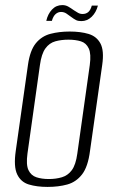

<svg xmlns="http://www.w3.org/2000/svg" viewBox="-20 -723 449 755"><path d="M167 12Q125 12 93.5 2.5Q62 -7 47.5 -37.5Q33 -68 42 -130L90 -468Q98 -525 121 -553Q144 -581 178.5 -590Q213 -599 254 -599Q297 -599 328.5 -589.5Q360 -580 375 -552Q390 -524 382 -468L334 -130Q326 -67 302.5 -37Q279 -7 244.5 2.5Q210 12 167 12ZM172 -19Q200 -19 223.5 -26Q247 -33 262.5 -54Q278 -75 284 -119L333 -467Q339 -511 329 -532.5Q319 -554 298 -560.5Q277 -567 249 -567Q221 -567 197.5 -560.5Q174 -554 158.5 -532.5Q143 -511 137 -467L88 -119Q82 -75 92 -54Q102 -33 123 -26Q144 -19 172 -19ZM300 -640Q287 -640 279 -644Q271 -648 259 -657Q251 -663 241.5 -669.5Q232 -676 220 -676Q208 -676 198.5 -667.5Q189 -659 184 -641H162Q168 -668 184.5 -685.5Q201 -703 225 -703Q238 -703 248.5 -697Q259 -691 270 -683Q279 -677 287 -672.5Q295 -668 305 -668Q318 -668 327 -675.5Q336 -683 341 -701H365Q358 -674 340.5 -657Q323 -640 300 -640Z"/></svg>

Font: Alumni Sans Light
Style: Italic
Weight: 300
Italic angle: -8°
Version: Version 1.016